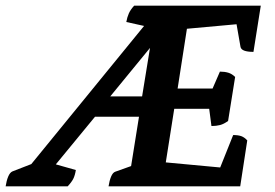

<svg xmlns="http://www.w3.org/2000/svg" viewBox="-78 -661 976 681"><path d="M-58 0Q-55 -20 -49 -34.5Q-43 -49 -34 -53L33 -79L433 -569L370 -583Q373 -600 379 -613.5Q385 -627 398 -641H847L821 -477Q778 -477 775 -495L761 -575L585 -559L552 -347H676L702 -407Q719 -407 732 -403Q745 -399 756 -388L731 -232Q716 -221 702.5 -217.5Q689 -214 672 -214L664 -275H540L510 -85L703 -67L749 -182Q767 -182 778 -178Q789 -174 799 -163L774 0H307Q310 -20 316 -34.5Q322 -49 331 -52L387 -72L415 -247H259L120 -78L191 -58Q188 -39 182 -27Q176 -15 162 0ZM313 -319H426L454 -491Z"/></svg>

Font: Petrona
Style: Bold Italic
Weight: 700
Italic angle: -9°
Designer: Ringo R. Seeber
Foundry: Ringo R. Seeber
Version: Version 2.001; ttfautohint (v1.8.3)